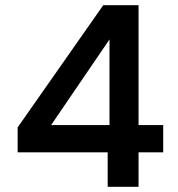

<svg xmlns="http://www.w3.org/2000/svg" viewBox="-20 -720 687 740"><path d="M395 0V-133H48V-229L378 -700H514V-238H609V-133H514V0ZM177 -238H402V-568Z"/></svg>

Font: DM Sans 9pt
Style: Semibold
Weight: 600
Designer: Colophon Foundry, Jonny Pinhorn
Foundry: Colophon Foundry
Version: Version 4.004;gftools[0.9.30]